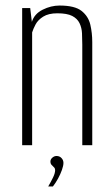

<svg xmlns="http://www.w3.org/2000/svg" viewBox="-20 -524 404 693"><path d="M60 0V-495H89L95 -445Q104 -474 134 -489Q164 -504 195 -504Q250 -504 274.5 -484.5Q299 -465 306 -435Q313 -405 313 -372V0H277V-363Q277 -384 276 -404Q275 -424 267 -440.5Q259 -457 240.5 -466.5Q222 -476 187 -476Q155 -476 136 -464Q117 -452 108.5 -436Q100 -420 96 -407V0ZM154 149Q164 132 171.5 116.5Q179 101 179 90Q179 84 175 80Q171 76 166.5 71.5Q162 67 162 59Q162 51 169 45Q176 39 184 39Q195 39 202 46.5Q209 54 209 64Q209 74 203.5 89.5Q198 105 189.5 120.5Q181 136 171 149Z"/></svg>

Font: Alumni Sans ExtraLight
Style: Regular
Weight: 250
Version: Version 1.018